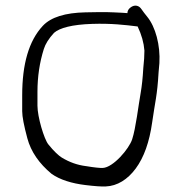

<svg xmlns="http://www.w3.org/2000/svg" viewBox="-20 -665 644 692"><path d="M420.4 -619C368.5 -621.3 370.3 -622.2 287.7 -620.5C215.5 -619 163.7 -603.3 134.4 -572C83.8 -517.9 60 -433.7 60 -321.5V-264.2C60 -244.1 66.3 -212.4 78.5 -166.7C91.4 -118.5 121 -75.6 166 -38.4C195.8 -17.3 238.5 -3.9 288.1 2C321.3 6 345.1 7.8 361.2 7C402.8 5.4 440.1 -18.3 469 -57.4C499.1 -98 518.6 -153.7 528.4 -223.8C538.6 -296.8 546.9 -320.7 551.5 -403.6L554.5 -437.6C558.3 -502.4 540.3 -568.3 510.7 -604.5C502.2 -614.9 495.2 -624.1 489.8 -632C486 -637.6 480.5 -642.8 472.8 -644.3C464.6 -646 457.1 -642.9 451.2 -638.6C444.3 -633.7 439.4 -627.1 439.1 -617.7C434.6 -618.2 426.8 -618.7 420.4 -619ZM499.5 -453.9 496.5 -419.9C494.4 -383.3 491.2 -353.9 487.1 -330.8C478.4 -282.2 469.7 -203.8 456.3 -162.8C445.3 -128.9 388.1 -61.2 350.3 -59.7C340.3 -59.3 319.6 -61.3 290.6 -66.2L290.1 -66.3L289.6 -66.3C259.5 -70 230.5 -80.1 202.3 -97.3C191.7 -103.8 173.9 -120 154.1 -144.8C138.7 -164.2 115 -243.8 115 -284V-334C115 -388.5 122.7 -440 138 -488.5C143.6 -506.4 155.6 -525.9 174.8 -546.7C195.1 -564.5 240.3 -576.6 312.2 -578.9C381 -581.1 430.1 -575.3 476.1 -569.6C490.3 -539.5 498.3 -511.2 500.5 -482.6C500.5 -474.7 500.1 -463.7 499.5 -453.9Z"/></svg>

Font: MewTooHand
Style: BdWide
Weight: 400
Designer: Mew Too, Robert Jablonski
Version: Version 0.77